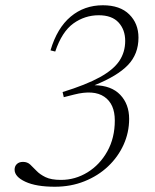

<svg xmlns="http://www.w3.org/2000/svg" viewBox="-20 -700 590 730"><path d="M212 -16Q266 -16 312.8 -44.8Q359.5 -73.5 388 -124.5Q416.5 -175.5 416.5 -242Q416.5 -305 376.5 -332.2Q336.5 -359.5 262 -340.5L222.5 -330.5L218 -350Q307 -377.5 359.2 -406.2Q411.5 -435 433.8 -468.5Q456 -502 456 -544.5Q456 -587 430.8 -614.5Q405.5 -642 355.5 -642Q302.5 -642 259 -610.8Q215.5 -579.5 190 -504L172 -508.5Q197 -593.5 248.8 -636.8Q300.5 -680 371 -680Q436.5 -680 471.5 -645.2Q506.5 -610.5 506.5 -557Q506.5 -494.5 466.5 -452.8Q426.5 -411 339.5 -376Q403.5 -375 437.2 -339.5Q471 -304 471 -248Q471 -196.5 450 -150Q429 -103.5 391 -67.5Q353 -31.5 301.2 -10.8Q249.5 10 188.5 10Q117.5 10 76.5 -9Q35.5 -28 35.5 -55Q35.5 -68 44 -76.2Q52.5 -84.5 67.5 -84.5Q84 -84.5 95 -74.2Q106 -64 118.8 -50.5Q131.5 -37 153 -26.5Q174.5 -16 212 -16Z"/></svg>

Font: Newsreader Text Light
Style: Italic
Weight: 300
Italic angle: -17°
Designer: Hugues Gentile
Foundry: Production Type
Version: Version 1.001